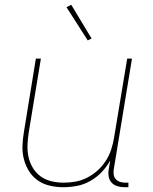

<svg xmlns="http://www.w3.org/2000/svg" viewBox="-20 -775 640 803"><path d="M245 8Q216 8 188 1.5Q160 -5 138 -20.5Q116 -36 101.5 -59Q87 -82 80 -109Q73 -136 74 -165Q75 -194 80 -223L130 -530H151L100 -220Q96 -194 95 -168Q94 -142 99.5 -117.5Q105 -93 118 -72Q131 -51 150.5 -37Q170 -23 195 -17Q220 -11 246 -11Q271 -11 296 -15.5Q321 -20 344.5 -32Q368 -44 388 -62Q408 -80 422.5 -102.5Q437 -125 445 -149.5Q453 -174 457 -199L512 -530H532L456 -68Q454 -56 455.5 -45Q457 -34 464 -26Q471 -18 481.5 -14.5Q492 -11 503 -11H517V8H500Q485 8 470.5 3.5Q456 -1 446.5 -11.5Q437 -22 434.5 -37Q432 -52 435 -68L441 -104Q426 -77 405 -55Q384 -33 357.5 -18Q331 -3 302 2.5Q273 8 245 8ZM347 -606 258 -745 278 -755 363 -614Z"/></svg>

Font: Iosevka Curly Thin Extended
Style: Italic
Weight: 100
Width: 7
Italic angle: -9°
Monospace: yes
Designer: Belleve Invis
Foundry: Belleve Invis
Version: Version 11.1.0; ttfautohint (v1.8.3)